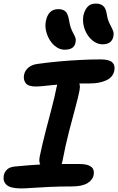

<svg xmlns="http://www.w3.org/2000/svg" viewBox="-30 -1039 659 1070"><path d="M168 -557Q127 -557 113 -576Q99 -595 104 -622Q109 -646 128.5 -662.5Q148 -679 181 -683Q237 -691 298 -696.5Q359 -702 419 -705Q479 -708 530 -708Q578 -708 595.5 -691.5Q613 -675 607 -645Q600 -609 562.5 -591.5Q525 -574 471 -574Q416 -574 375.5 -572.5Q335 -571 304 -568.5Q273 -566 249.5 -563.5Q226 -561 206.5 -559Q187 -557 168 -557ZM259 -88Q222 -88 203 -109Q184 -130 191 -165Q206 -237 224 -306Q242 -375 258.5 -438Q275 -501 285 -552Q292 -585 306 -601Q320 -617 348 -617Q381 -617 401 -593Q421 -569 413 -535Q406 -498 390 -439.5Q374 -381 354.5 -305.5Q335 -230 318 -141Q308 -88 259 -88ZM87 11Q28 11 6.5 -9Q-15 -29 -9 -61Q-5 -81 9.5 -94.5Q24 -108 52 -111Q95 -115 130.5 -118Q166 -121 198.5 -122.5Q231 -124 263.5 -124.5Q296 -125 331.5 -125Q367 -125 410 -125Q447 -125 466 -116.5Q485 -108 490 -94Q495 -80 492 -65Q487 -36 457 -18Q427 0 369 0Q305 0 249.5 2.5Q194 5 152 8Q110 11 87 11ZM542 -792Q517 -792 495 -806.5Q473 -821 457.5 -845Q442 -869 436 -897.5Q430 -926 435 -954Q442 -983 458 -1001Q474 -1019 504 -1019Q529 -1019 544.5 -1006.5Q560 -994 565 -960Q569 -934 576.5 -917Q584 -900 590.5 -888Q597 -876 601 -864.5Q605 -853 602 -836Q597 -813 581.5 -802.5Q566 -792 542 -792ZM331 -762Q306 -762 284.5 -776.5Q263 -791 248 -815Q233 -839 226.5 -867.5Q220 -896 226 -923Q232 -953 248.5 -970.5Q265 -988 296 -988Q321 -988 335 -975Q349 -962 355 -925Q359 -898 366 -880.5Q373 -863 380 -850.5Q387 -838 390.5 -827.5Q394 -817 391 -803Q387 -781 371.5 -771.5Q356 -762 331 -762Z"/></svg>

Font: Shantell Sans SemiBold
Style: Italic
Weight: 600
Italic angle: -11°
Designer: Stephen Nixon, Anya Danilova, Shantell Martin
Foundry: Arrow Type
Version: Version 1.011;[c5ecc13dd]